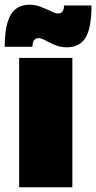

<svg xmlns="http://www.w3.org/2000/svg" viewBox="-26 -792 407 812"><path d="M55 -547H280V0H55ZM257 -592Q234 -592 215 -598.5Q196 -605 174 -617Q149 -631 138 -631Q112 -631 111 -594H-6Q-6 -687 19.5 -729.5Q45 -772 98 -772Q121 -772 139.5 -765.5Q158 -759 182 -748Q208 -735 217 -735Q231 -735 237.5 -742.5Q244 -750 245 -769H361Q361 -674 336 -633Q311 -592 257 -592Z"/></svg>

Font: Argentum Sans Black
Style: Regular
Weight: 900
Designer: Julieta Ulanovsky (Modified by Cristiano Sobral)
Foundry: Julieta Ulanovsky
Version: Version 1.000; ttfautohint (v1.5.65-e2d9)